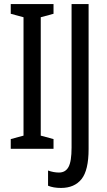

<svg xmlns="http://www.w3.org/2000/svg" viewBox="-20 -734 530 947"><path d="M244 0H33V-48L96 -65V-649L33 -666V-714H244V-666L181 -649V-65L244 -48ZM281 193Q347 193 382 149.5Q417 106 417 1V-714H333V-6Q333 62 318 89.5Q303 117 271 117Q244 117 217 107V182Q243 193 281 193Z"/></svg>

Font: Noto Sans Display Condensed
Style: Regular
Weight: 400
Width: 3
Designer: Monotype Design Team
Foundry: Monotype Imaging Inc.
Version: Version 1.900